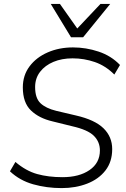

<svg xmlns="http://www.w3.org/2000/svg" viewBox="-20 -956 647 984"><path d="M296 8Q219 8 150 -11.5Q81 -31 31 -78L59 -126Q113 -80 170.5 -64Q228 -48 300 -48Q386 -48 439 -84.5Q492 -121 492 -185Q492 -229 461 -260Q430 -291 350 -309L249 -334Q180 -350 138.5 -390Q97 -430 97 -508Q97 -570 131.5 -616Q166 -662 224.5 -687.5Q283 -713 354 -713Q421 -713 485.5 -691.5Q550 -670 595 -623L566 -574Q521 -619 466 -638Q411 -657 352 -657Q297 -657 254 -639Q211 -621 185.5 -588Q160 -555 160 -510Q160 -453 187.5 -427Q215 -401 268 -388L370 -364Q466 -342 510.5 -298.5Q555 -255 555 -192Q555 -127 520.5 -82.5Q486 -38 427 -15Q368 8 296 8ZM344 -765 240 -936H287L376 -810L495 -936H545L406 -765Z"/></svg>

Font: Nunito Sans Light
Style: Italic
Weight: 300
Italic angle: -9°
Designer: Vernon Adams
Foundry: Vernon Adams
Version: Version 3.006; ttfautohint (v1.8.3)